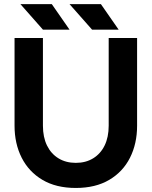

<svg xmlns="http://www.w3.org/2000/svg" viewBox="-20 -909 743 941"><path d="M190.4 -722.7H51.3V-293Q51.3 -205.1 86.2 -136.1Q121.1 -67.1 188 -27.5Q254.9 12.2 351.5 12.2Q448.2 12.2 515.4 -27.5Q582.5 -67.1 617.2 -136.1Q651.9 -205.1 651.9 -293V-722.7H512.7V-293Q512.7 -236.8 492.8 -196Q472.9 -155.3 436.6 -133.1Q400.4 -110.8 351.6 -110.8Q302.7 -110.8 266.5 -133.1Q230.2 -155.3 210.3 -196Q190.4 -236.8 190.4 -293ZM190.4 -763.7 80.1 -888.7H233.9L320.8 -763.7ZM431.2 -763.7 320.8 -888.7H474.6L561.5 -763.7Z"/></svg>

Font: Giphurs
Style: Regular
Weight: 400
Version: Version 2.010